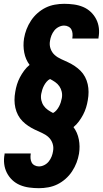

<svg xmlns="http://www.w3.org/2000/svg" viewBox="-20 -843 540 1006"><path d="M184 143Q158 143 132.5 139.5Q107 136 84.5 126.5Q62 117 44.5 100.5Q27 84 16 62.5Q5 41 2 16Q-1 -9 4 -35V-39H141V-37Q139 -25 140 -13Q141 -1 146 8.5Q151 18 161.5 23.5Q172 29 184 29Q198 29 212 22Q226 15 235.5 3Q245 -9 250.5 -23Q256 -37 258 -51Q262 -73 255 -92.5Q248 -112 233.5 -125Q219 -138 200 -146.5Q181 -155 163 -163.5Q145 -172 128.5 -183Q112 -194 98 -208Q84 -222 74.5 -240Q65 -258 60.5 -278Q56 -298 56 -319Q56 -340 60 -362Q63 -381 69 -400.5Q75 -420 84.5 -438Q94 -456 106.5 -473Q119 -490 135 -503Q114 -531 107 -567.5Q100 -604 106 -642Q110 -666 119 -689.5Q128 -713 142.5 -735Q157 -757 177 -774.5Q197 -792 219.5 -803Q242 -814 267 -818.5Q292 -823 316 -823Q342 -823 367.5 -819.5Q393 -816 415.5 -806.5Q438 -797 455.5 -780.5Q473 -764 484 -742.5Q495 -721 498 -696Q501 -671 496 -645V-641H359V-643Q361 -655 360 -667Q359 -679 354 -688.5Q349 -698 338.5 -703.5Q328 -709 316 -709Q302 -709 288 -702Q274 -695 264.5 -683Q255 -671 249.5 -657Q244 -643 242 -629Q238 -607 245 -587.5Q252 -568 266.5 -555Q281 -542 300 -533.5Q319 -525 337 -516.5Q355 -508 371.5 -497Q388 -486 402 -472Q416 -458 425.5 -440Q435 -422 439.5 -402Q444 -382 444 -361Q444 -340 440 -318Q437 -299 431 -279.5Q425 -260 415.5 -242Q406 -224 393.5 -207Q381 -190 365 -177Q386 -149 393 -112.5Q400 -76 394 -38Q390 -14 381 9.5Q372 33 357.5 55Q343 77 323 94.5Q303 112 280.5 123Q258 134 233 138.5Q208 143 184 143ZM258 -251Q268 -256 276 -265.5Q284 -275 289.5 -285.5Q295 -296 298.5 -307Q302 -318 304 -329Q307 -346 303.5 -362Q300 -378 291 -391Q282 -404 269 -413Q256 -422 242 -429Q232 -424 224 -414.5Q216 -405 210.5 -394.5Q205 -384 201.5 -373Q198 -362 196 -351Q193 -334 196.5 -318Q200 -302 209 -289Q218 -276 231 -267Q244 -258 258 -251Z"/></svg>

Font: Iosevka Curly Heavy
Style: Italic
Weight: 900
Italic angle: -9°
Monospace: yes
Designer: Belleve Invis
Foundry: Belleve Invis
Version: Version 22.1.2; ttfautohint (v1.8.4)